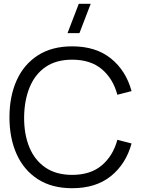

<svg xmlns="http://www.w3.org/2000/svg" viewBox="-20 -980 756 1015"><path d="M400 -805H337L396.5 -960H459.5ZM361.5 15Q254 15 180 -32.8Q106 -80.5 68 -165Q30 -249.5 30 -360Q30 -470.5 68 -555Q106 -639.5 180 -687.2Q254 -735 361.5 -735Q487 -735 566.5 -670.8Q646 -606.5 675.5 -498.5L600.5 -479Q577.5 -564.5 518 -614.5Q458.5 -664.5 361.5 -664.5Q277 -664.5 221 -626Q165 -587.5 136.8 -518.8Q108.5 -450 107.5 -360Q107 -270 135.2 -201.5Q163.5 -133 220.2 -94.2Q277 -55.5 361.5 -55.5Q458.5 -55.5 518 -105.8Q577.5 -156 600.5 -241L675.5 -221.5Q646 -113.5 566.5 -49.2Q487 15 361.5 15Z"/></svg>

Font: Manrope ExtraLight
Style: Regular
Weight: 400
Version: Version 4.504